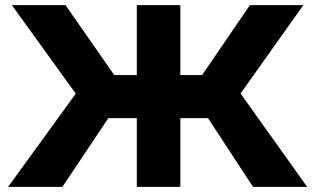

<svg xmlns="http://www.w3.org/2000/svg" viewBox="-20 -731 1223 751"><path d="M224.1 0H11.7L276.4 -364.7L26.4 -710.9H236.3L426.8 -437.5H515.1V-710.9H685.5V-437.5H770.5L957.5 -710.9H1166.5L920.9 -365.2L1181.6 0H969.7L793.5 -269H685.5V0H515.1V-269H403.8Z"/></svg>

Font: Bert Sans Black
Style: Regular
Weight: 900
Designer: Christian Robertson, Adam Twardoch, & Cristiano Sobral
Foundry: Google
Version: Version 12.135;January 10, 2020;FontCreator 12.0.0.2547 64-b